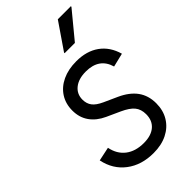

<svg xmlns="http://www.w3.org/2000/svg" viewBox="-299 -1091 1200 1200"><g transform="rotate(-45 301.0 -491.5)"><path d="M303.5 16Q197 16 124.8 -38.8Q52.5 -93.5 32.5 -190L124.5 -209.5Q137.5 -143.5 184.2 -107.5Q231 -71.5 304.5 -71.5Q369.5 -71.5 405.8 -102.5Q442 -133.5 442 -189Q442 -233 419 -261Q396 -289 342 -313.5L253 -354Q195 -380.5 163.2 -425.2Q131.5 -470 131.5 -531Q131.5 -591.5 160.8 -636.8Q190 -682 243 -707Q296 -732 367 -732Q458 -732 518.5 -688.5Q579 -645 602 -563.5L511 -541.5Q481.5 -644.5 363.5 -644.5Q299.5 -644.5 262 -614.5Q224.5 -584.5 224.5 -535Q224.5 -499.5 243 -475Q261.5 -450.5 305.5 -430.5L394 -390.5Q464.5 -358.5 499.8 -309.8Q535 -261 535 -193Q535 -130 506.2 -83Q477.5 -36 425.5 -10Q373.5 16 303.5 16ZM351 -819 351.5 -824.5 471 -999H587L586 -993.5L442 -819Z"/></g></svg>

Font: Google Sans Code
Style: Italic
Weight: 400
Italic angle: -10°
Monospace: yes
Designer: Google Sans Code Authors
Foundry: Google LLC
Version: Version 6.000